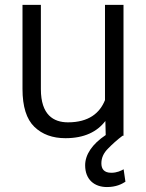

<svg xmlns="http://www.w3.org/2000/svg" viewBox="-20 -548 590 775"><path d="M479 135.3C468.8 141.1 452.1 149.4 429.2 149.4C399.4 149.4 389.2 133.3 389.2 111.3C389.2 89.4 397.9 69.8 416 51.8C433.6 33.7 453.1 16.1 474.6 0H478.5V-528.3H403.8V-144C382.8 -91.3 337.9 -54.2 254.4 -54.2C196.3 -54.2 145 -84 145 -188V-528.3H70.8V-189C70.8 -117.7 86.9 -66.9 118.7 -36.1C150.4 -5.4 192.4 9.8 244.1 9.8C320.3 9.8 372.1 -16.1 405.3 -59.6L406.7 -2.9C351.6 33.7 323.7 76.7 323.7 119.1C323.7 177.2 361.3 207 411.6 207C448.2 207 471.2 195.3 486.3 185.5Z"/></svg>

Font: Vazirmatn Light
Style: Regular
Weight: 300
Designer: Saber Rastikerdar
Foundry: Saber Rastikerdar
Version: Version 33.003